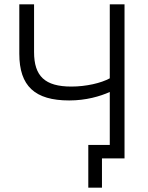

<svg xmlns="http://www.w3.org/2000/svg" viewBox="-20 -730 684 885"><path d="M486 -710V-369C446 -347 377 -331 309 -331C187 -331 137 -379 137 -490V-710H69V-482C69 -333 141 -267 299 -267C377 -267 441 -286 486 -306V-62H387V135H450V0H554V-710Z"/></svg>

Font: FIGSv2-sans-serif
Style: Regular
Weight: 400
Designer: Matt McInerney, Pablo Impallari, Rodrigo Fuenzalida,Mirko Velimirovic
Foundry: Matt McInerney, Pablo Impallari, Rodrigo Fuenzalida
Version: Version 4.021;hotconv 1.0.109;makeotfexe 2.5.65596